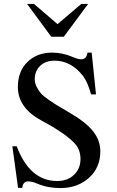

<svg xmlns="http://www.w3.org/2000/svg" viewBox="-20 -944 596 978"><path d="M429 -924 305 -757H241L118 -924H153L273 -821L394 -924ZM469 -463H444Q427 -525 403 -557Q342 -635 258 -635Q212 -635 184.5 -608.5Q157 -582 157 -540Q157 -520 167 -501Q177 -482 188.5 -468.5Q200 -455 229 -435Q258 -415 276 -404.5Q294 -394 336 -369Q417 -322 454 -275.5Q491 -229 491 -173Q491 -90 433 -38Q375 14 287 14Q222 14 169 -9Q143 -20 122 -20Q110 -20 102 -11Q94 -2 94 13H72L43 -199H65Q132 -22 271 -22Q324 -22 357 -53.5Q390 -85 390 -134Q390 -181 361 -213Q313 -265 193 -329Q71 -394 71 -501Q71 -581 120 -628.5Q169 -676 245 -676Q298 -676 350 -654Q377 -642 394 -642Q420 -642 426 -676H447Z"/></svg>

Font: STIX
Style: Regular
Weight: 400
Designer: MicroPress Inc., with final additions and corrections provided by Coen Hoffman, Elsevier (retired)
Version: Version 1.1.1